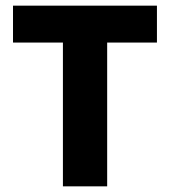

<svg xmlns="http://www.w3.org/2000/svg" viewBox="-20 -659 601 679"><path d="M202.5 0V-609H359V0ZM26 -508.5V-639H535V-508.5Z"/></svg>

Font: Anek Odia
Style: Bold
Weight: 700
Designer: Yesha Goshar & Mahesh Sahu (Odia), Yesha Goshar (Latin)
Foundry: Ek Type
Version: Version 1.003